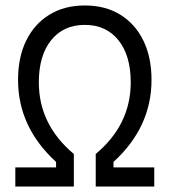

<svg xmlns="http://www.w3.org/2000/svg" viewBox="-20 -682 620 702"><path d="M36 0V-70H185V-90Q46 -217 46 -390Q46 -473 76 -534Q106 -595 161 -628.5Q216 -662 290 -662Q365 -662 419.5 -628.5Q474 -595 504 -534Q534 -473 534 -390Q534 -217 395 -90V-70H544V0H330V-119Q458 -226 458 -381Q458 -479 413 -535Q368 -591 290 -591Q212 -591 167 -535Q122 -479 122 -381Q122 -226 250 -119V0Z"/></svg>

Font: Sometype Mono
Style: Regular
Weight: 400
Monospace: yes
Designer: Ryoichi Tsunekawa
Foundry: Dharma Type
Version: Version 1.000; ttfautohint (v1.8.3)